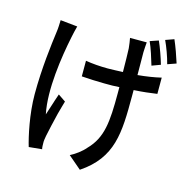

<svg xmlns="http://www.w3.org/2000/svg" viewBox="-127 -956 1155 1164"><g transform="rotate(15 450.0 -374.5)"><path d="M876 -692C864 -731 842 -793 825 -831L772 -812C790 -774 811 -717 822 -673L876 -692ZM786 -660C775 -700 753 -761 736 -799L683 -781C701 -742 719 -684 732 -640L786 -660ZM666 -430V-469C720 -472 771 -478 811 -484V-586C769 -576 719 -568 665 -563C664 -623 665 -684 664 -706C665 -729 666 -749 668 -769H563C566 -753 570 -729 572 -706C574 -679 574 -619 575 -558C542 -557 513 -555 481 -555C432 -555 382 -559 341 -566V-468C382 -465 441 -462 483 -462C497 -462 512 -462 526 -462H535C549 -463 564 -463 578 -464V-424C578 -246 570 -144 486 -59C463 -31 424 -3 394 12L476 82C662 -43 666 -198 666 -430ZM223 21C220 9 220 -6 220 -17C219 -28 222 -48 225 -63C232 -98 245 -155 259 -212L262 -223C269 -247 275 -272 282 -294L235 -326C230 -312 225 -297 220 -282L217 -272C207 -242 197 -212 190 -189C159 -336 192 -551 219 -681C223 -701 230 -732 236 -753L129 -764C128 -743 128 -714 124 -689C113 -607 93 -453 93 -290C93 -165 123 -31 141 29L223 21Z"/></g></svg>

Font: Glow Sans SC Condensed Medium
Style: Regular
Weight: 600
Width: 3
Designer: Ryoko NISHIZUKA (kana, bopomofo & ideographs); Paul D. Hunt (Latin, Greek & Cyrillic); Sandoll Communications, Soo-young
Version: Version 0.93